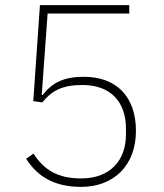

<svg xmlns="http://www.w3.org/2000/svg" viewBox="-20 -718 640 750"><path d="M485 -665H166L143 -347H147C186 -398 233 -418 308 -418C435 -418 511 -340 511 -207C511 -140 490 -86 453 -48C416 -10 362 12 297 12C194 12 127 -27 82 -98L111 -118C152 -53 208 -21 297 -21C409 -21 472 -90 472 -193V-216C472 -319 413 -386 302 -386C222 -386 182 -363 145 -318L110 -323L136 -698H485Z"/></svg>

Font: Plexus Sans ExtraLight
Style: Regular
Weight: 250
Version: Version 2.001;PS 002.001;hotconv 1.0.70;makeotf.lib2.5.58329